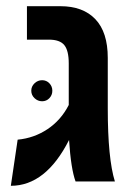

<svg xmlns="http://www.w3.org/2000/svg" viewBox="-20 -586 431 620"><path d="M351 0H224Q209 -41 203 -134Q128 14 15 14L37 -135Q90 -140 133.5 -169Q177 -198 202 -247V-381Q202 -423 187.5 -440.5Q173 -458 138 -458H67V-566H175Q248 -566 288 -524Q328 -482 328 -399V-236Q328 -74 351 0ZM139.5 -317Q149 -307 149 -293Q149 -279 139.5 -269Q130 -259 116 -259Q102 -259 91.5 -269Q81 -279 81 -293Q81 -307 91.5 -317Q102 -327 116 -327Q130 -327 139.5 -317Z"/></svg>

Font: FiraGO Medium
Style: Regular
Weight: 500
Designer: bBox Type
Foundry: bBox Type GmbH
Version: Version 1.001;PS 001.001;hotconv 1.0.88;makeotf.lib2.5.64775